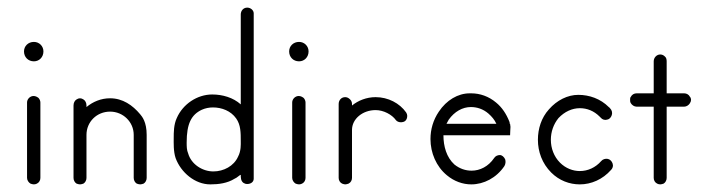

<svg xmlns="http://www.w3.org/2000/svg" viewBox="-20 -484 1851 504"><path d="M68 -232C59 -232 51 -224 51 -215V-17C51 -11 55 -5 60 -2C63 -1 66 0 69 0C72 0 75 -1 77 -2C83 -5 86 -11 86 -17V-215C86 -219 84 -224 81 -227C77 -230 73 -232 68 -232ZM94 -349C94 -363 83 -374 69 -374C54 -374 43 -363 43 -349C43 -334 54 -323 69 -323C83 -323 94 -334 94 -349Z M269 -226C245 -226 224 -217 207 -203V-207C207 -214 204 -220 199 -223C196 -225 193 -226 190 -226C187 -226 184 -225 181 -223C176 -220 173 -214 173 -207V-150V-130V-17C173 -11 176 -5 181 -2C184 -1 187 0 190 0C193 0 196 -1 199 -2C204 -5 207 -11 207 -17V-130C207 -164 234 -191 269 -191C303 -191 331 -164 331 -130V-17C331 -11 334 -5 339 -2C342 -1 345 0 348 0C351 0 354 -1 357 -2C362 -5 365 -11 365 -17V-130C365 -164 353 -178 348 -184C328 -208 302 -226 269 -226Z M629 -464C619 -464 612 -456 612 -446V-210C592 -228 564 -236 537 -236C498 -236 460 -211 444 -174C436 -157 436 -136 436 -122C436 -109 435 -87 441 -69C455 -31 492 0 532 0C554 0 577 -3 596 -15C602 -17 609 -25 612 -25C612 -18 612 -9 619 -4C622 -2 625 -1 629 -1C638 -1 646 -6 646 -15V-64V-449C646 -457 638 -464 629 -464ZM539 -202C562 -202 586 -193 600 -173C612 -156 612 -136 612 -113C612 -105 613 -88 605 -73C594 -48 567 -34 540 -34C511 -34 482 -53 474 -81C470 -90 470 -100 470 -110C470 -159 482 -183 510 -196C519 -200 529 -202 539 -202Z M764 -232C755 -232 747 -224 747 -215V-17C747 -11 751 -5 756 -2C759 -1 762 0 765 0C768 0 771 -1 773 -2C779 -5 782 -11 782 -17V-215C782 -219 780 -224 777 -227C773 -230 769 -232 764 -232ZM790 -349C790 -363 779 -374 765 -374C750 -374 739 -363 739 -349C739 -334 750 -323 765 -323C779 -323 790 -334 790 -349Z M886 -229C876 -229 869 -221 869 -211V-17C869 -11 872 -5 878 -2C881 -1 884 0 886 0C889 0 892 -1 895 -2C901 -5 904 -11 904 -17V-143C904 -172 932 -195 966 -195C987 -195 1009 -183 1019 -169C1022 -165 1027 -163 1033 -163C1036 -163 1040 -164 1043 -166C1047 -169 1049 -174 1049 -180C1049 -183 1048 -186 1046 -189C1029 -213 999 -229 966 -229C942 -229 920 -220 904 -207V-211C904 -216 902 -220 899 -223C895 -227 891 -229 886 -229Z M1217 -239H1213C1182 -239 1152 -221 1132 -191C1117 -169 1110 -144 1110 -119C1110 -83 1125 -47 1153 -24C1172 -8 1195 0 1217 0C1250 0 1283 -17 1304 -48C1307 -53 1308 -60 1306 -66C1303 -72 1298 -77 1292 -77C1286 -77 1280 -74 1277 -69C1262 -47 1240 -36 1218 -36C1202 -36 1187 -41 1173 -52C1152 -71 1144 -100 1144 -129H1319C1319 -139 1320 -145 1320 -151C1320 -154 1319 -156 1319 -159H1318C1318 -161 1318 -163 1317 -165C1309 -185 1298 -202 1282 -215C1263 -231 1240 -239 1217 -239ZM1216 -203C1232 -203 1248 -198 1262 -186C1271 -178 1278 -170 1283 -159H1152C1154 -163 1156 -166 1158 -170C1173 -191 1194 -203 1216 -203Z M1498 -235C1470 -235 1442 -221 1421 -197C1401 -175 1392 -146 1392 -117C1392 -86 1403 -55 1427 -31C1448 -10 1475 0 1502 0C1532 0 1562 -13 1584 -38C1587 -41 1589 -45 1589 -50C1589 -52 1588 -53 1588 -55C1586 -61 1581 -66 1575 -67C1569 -68 1562 -66 1558 -61C1543 -44 1523 -35 1502 -35C1484 -35 1465 -42 1450 -57C1434 -73 1426 -95 1426 -117C1426 -138 1433 -158 1446 -174C1462 -191 1482 -200 1502 -200C1521 -200 1539 -193 1554 -178L1557 -175C1561 -170 1568 -168 1574 -170C1580 -171 1584 -176 1586 -182C1588 -188 1586 -195 1582 -199C1581 -201 1579 -202 1578 -203C1556 -225 1527 -235 1498 -235Z M1713 -341C1704 -341 1696 -333 1696 -323V-239H1651C1645 -239 1639 -236 1636 -230C1634 -228 1634 -225 1634 -222C1634 -219 1634 -216 1636 -213C1639 -208 1645 -204 1651 -204H1696V-17C1696 -11 1699 -5 1705 -2C1707 -1 1710 0 1713 0C1716 0 1719 -1 1722 -2C1727 -5 1730 -11 1730 -17V-204H1776C1782 -204 1788 -208 1791 -213C1793 -216 1794 -219 1794 -222C1794 -225 1793 -228 1791 -230C1788 -236 1782 -239 1776 -239H1730V-323C1730 -328 1729 -333 1725 -336C1722 -339 1718 -341 1713 -341Z"/></svg>

Font: LetsTrace
Style: basic
Weight: 500
Version: Version 002.000